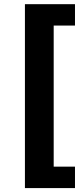

<svg xmlns="http://www.w3.org/2000/svg" viewBox="-20 -831 403 942"><path d="M102.3 -810.5H347.9V-705.6H243.4V-13.4H347.9V91.8H102.3Z"/></svg>

Font: Min Sans VF VF
Style: Regular
Weight: 400
Designer: Jinseong-Kim, NotoSansCJK, Nunito
Foundry: Jinseong-Kim
Version: Version 1.420;Glyphs 3.1.2 (3151)